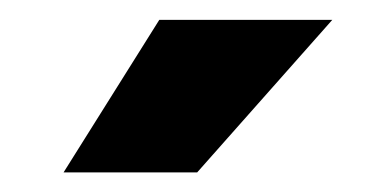

<svg xmlns="http://www.w3.org/2000/svg" viewBox="-20 -770 377 193"><path d="M140.1 -750H314L178.2 -596.7H43.9Z"/></svg>

Font: Vazir Black FD-UI
Style: Black-FD-UI
Weight: 900
Designer: Saber Rastikerdar
Foundry: Saber Rastikerdar
Version: Version 30.0.0